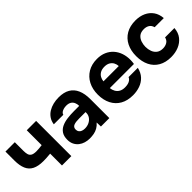

<svg xmlns="http://www.w3.org/2000/svg" viewBox="109 -1281 2032 2032"><g transform="rotate(-45 1125.5 -264.5)"><path d="M351 0V-177Q311 -173 287.5 -172Q264 -171 245 -171Q169 -171 122 -194.5Q75 -218 53.5 -267.5Q32 -317 32 -392V-527H172V-397Q172 -367 178 -344.5Q184 -322 204 -309.5Q224 -297 266 -297Q284 -297 306.5 -299Q329 -301 351 -304V-527H491V0Z M762 7Q728 7 696 -2.5Q664 -12 638.5 -32Q613 -52 598 -82Q583 -112 583 -152Q583 -206 605 -238.5Q627 -271 664 -288Q701 -305 749.5 -311Q798 -317 850 -317H926Q926 -346 915.5 -368.5Q905 -391 884 -403.5Q863 -416 830 -416Q809 -416 789.5 -410.5Q770 -405 757 -395Q744 -385 740 -369H598Q604 -413 626 -444.5Q648 -476 681 -496Q714 -516 753.5 -525.5Q793 -535 835 -535Q912 -535 961.5 -506Q1011 -477 1035.5 -421Q1060 -365 1060 -284V0H934L932 -62Q909 -35 881.5 -19.5Q854 -4 824 1.5Q794 7 762 7ZM800 -104Q836 -104 865 -118.5Q894 -133 910.5 -157.5Q927 -182 927 -212V-223H831Q809 -223 789.5 -221Q770 -219 754.5 -213.5Q739 -208 730.5 -196.5Q722 -185 722 -166Q722 -145 732.5 -131Q743 -117 761 -110.5Q779 -104 800 -104Z M1410 7Q1327 7 1269 -26Q1211 -59 1180 -119.5Q1149 -180 1149 -261Q1149 -343 1181 -404.5Q1213 -466 1271.5 -501Q1330 -536 1410 -536Q1469 -536 1514.5 -516Q1560 -496 1591.5 -460.5Q1623 -425 1639 -377.5Q1655 -330 1654 -274Q1653 -260 1652.5 -247Q1652 -234 1649 -221H1288Q1291 -191 1305 -166Q1319 -141 1344.5 -126.5Q1370 -112 1408 -112Q1433 -112 1454 -117.5Q1475 -123 1490 -135Q1505 -147 1511 -163H1649Q1636 -104 1600.5 -66Q1565 -28 1515 -10.5Q1465 7 1410 7ZM1291 -319H1520Q1519 -346 1506.5 -369.5Q1494 -393 1469.5 -407.5Q1445 -422 1407 -422Q1369 -422 1343.5 -407Q1318 -392 1305.5 -368.5Q1293 -345 1291 -319Z M1980 7Q1899 7 1841.5 -26Q1784 -59 1754 -119.5Q1724 -180 1724 -262Q1724 -345 1755 -406.5Q1786 -468 1844.5 -502Q1903 -536 1986 -536Q2050 -536 2100 -513Q2150 -490 2180.5 -447Q2211 -404 2216 -341H2079Q2070 -376 2044.5 -392Q2019 -408 1984 -408Q1937 -408 1911 -386Q1885 -364 1874 -330Q1863 -296 1863 -263Q1863 -226 1875 -193Q1887 -160 1913.5 -139.5Q1940 -119 1983 -119Q2019 -119 2046 -135.5Q2073 -152 2081 -187H2221Q2216 -122 2182 -79Q2148 -36 2095.5 -14.5Q2043 7 1980 7Z"/></g></svg>

Font: Onest
Style: Bold
Weight: 700
Designer: Dmitri Voloshin, Andrey Kudryavtsev
Foundry: Dmitri Voloshin, Andrey Kudryavtsev
Version: Version 1.000;gftools[0.9.33]